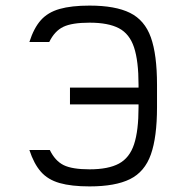

<svg xmlns="http://www.w3.org/2000/svg" viewBox="-20 -652 640 686"><path d="M300 14Q235 14 193 2Q151 -10 126 -38.5Q101 -67 85 -116H158Q177 -77 207.5 -62Q238 -47 300 -47Q367 -47 405 -67.5Q443 -88 459 -136.5Q475 -185 475 -269V-349Q475 -434 459 -482.5Q443 -531 405 -551Q367 -571 300 -571Q237 -571 206 -556Q175 -541 156 -502H85Q101 -552 126 -580Q151 -608 193 -620Q235 -632 300 -632Q392 -632 444.5 -606Q497 -580 519 -518.5Q541 -457 541 -349V-269Q541 -162 519 -100Q497 -38 444.5 -12Q392 14 300 14ZM230 -279V-339H516V-279Z"/></svg>

Font: Victor Mono Light
Style: Regular
Weight: 300
Monospace: yes
Designer: Rune Bjørnerås
Version: Version 1.561;gftools[0.9.30]